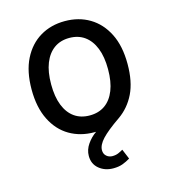

<svg xmlns="http://www.w3.org/2000/svg" viewBox="-108 -611 788 893"><g transform="rotate(-15 286.0 -165.0)"><path d="M410 170Q392 181 373 188Q354 195 328 195Q288 195 260 172Q232 149 232 110Q232 80 250.5 53.5Q269 27 294 10Q292 10 290 10Q288 10 286 10Q219 10 167 -20.5Q115 -51 85 -111Q55 -171 55 -257Q55 -344 85 -403.5Q115 -463 167 -494Q219 -525 286 -525Q353 -525 405 -494Q457 -463 487 -403.5Q517 -344 517 -257Q517 -172 489.5 -115.5Q462 -59 412 -24Q351 18 324.5 46.5Q298 75 298 100Q298 118 310 128.5Q322 139 338 139Q355 139 367.5 133.5Q380 128 390 122ZM149 -257Q149 -197 165.5 -155.5Q182 -114 212.5 -92.5Q243 -71 286 -71Q329 -71 359.5 -92.5Q390 -114 406.5 -155.5Q423 -197 423 -257Q423 -317 406.5 -358.5Q390 -400 359.5 -422Q329 -444 286 -444Q243 -444 212.5 -422Q182 -400 165.5 -358.5Q149 -317 149 -257Z"/></g></svg>

Font: Radio Canada
Style: Regular
Weight: 400
Designer: Charles Daoud, Etienne Aubert Bonn, Alexandre Saumier Demers, Jacques Le Bailly
Foundry: Radio-Canada
Version: Version 2.104;gftools[0.9.28.dev5+ged2979d]